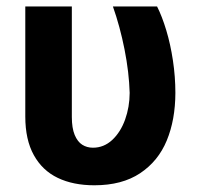

<svg xmlns="http://www.w3.org/2000/svg" viewBox="-20 -550 606 580"><path d="M197 -530.4V-196.6Q197 -163.2 205.6 -142.4Q214.3 -121.7 228.4 -112.8Q242.6 -103.8 260.8 -103.8Q293.7 -103.8 319 -127.2Q344.2 -150.7 357.9 -188.7Q371.5 -226.7 371.7 -269.3Q369.9 -331.5 356.2 -400.7Q342.5 -469.9 321.1 -530.4H454.5Q469.6 -500.6 482.3 -458.5Q495 -416.4 502.4 -367.2Q509.8 -317.9 509.8 -269.3Q509.6 -188.1 483.8 -125.6Q458 -63.1 403.3 -26.7Q348.6 9.7 265.1 9.7Q200.9 9.7 154.4 -12.7Q107.9 -35 82.2 -81.4Q56.4 -127.8 56.4 -198V-530.4Z"/></svg>

Font: Pretendard Variable
Style: Regular
Weight: 400
Designer: Base glyphs from Inter by Rasmus Andersson; Hangul glyphs from Noto Sans CJK(Source Han Sans) by Jang Soo-young and Kang
Foundry: Kil Hyung-jin
Version: Version 1.100;FEAKit 1.0